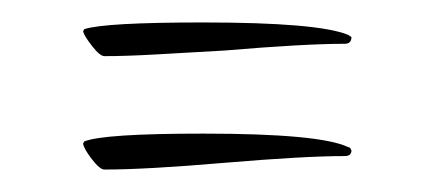

<svg xmlns="http://www.w3.org/2000/svg" viewBox="-20 -213 379 171"><path d="M73 -163Q69 -163 62 -172Q55 -181 54 -185L55 -187Q73 -193 161 -193Q263 -193 290 -182L293 -180Q293 -174 287 -174Q251 -174 180 -168Q145 -166 118.5 -164.5Q92 -163 73 -163ZM73 -62Q69 -62 62 -71Q55 -80 54 -85L55 -87Q72 -94 161 -94Q265 -94 290 -82Q292 -82 293 -79Q293 -74 287 -74Q251 -74 180 -68Q110 -62 73 -62Z"/></svg>

Font: Lavishly Yours
Style: Regular
Weight: 400
Designer: Robert E. Leuschke
Foundry: Robert E. Leuschke
Version: Version 1.010; ttfautohint (v1.8.3)